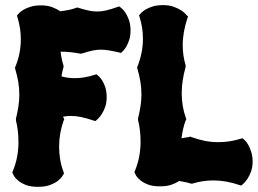

<svg xmlns="http://www.w3.org/2000/svg" viewBox="-20 -723 1003 747"><path d="M395 -345.2Q395 -323.2 389.2 -306.9Q383.3 -290.5 376 -279.3Q368.7 -268.1 362.5 -262.2Q356.4 -256.3 356 -255.9L351.1 -252L344.2 -253.9Q316.9 -263.2 296.1 -267.6Q275.4 -272 254.9 -272Q239.7 -272 225.1 -269L228 -263.2L230 -258.8L228 -254.9Q210 -205.1 210 -152.8Q210 -127.9 213.9 -103.5Q217.8 -79.1 227.1 -54.2L229 -48.8L227.1 -44.9Q226.6 -43.9 221.7 -36.4Q216.8 -28.8 205.6 -19.8Q194.3 -10.7 175 -3.4Q155.8 3.9 127 3.9Q98.1 3.9 79.3 -3.9Q60.5 -11.7 49.6 -21.2Q38.6 -30.8 34.2 -38.8Q29.8 -46.9 29.8 -47.9L27.8 -51.8L29.8 -57.1Q41 -84 46.4 -112.3Q51.8 -140.6 51.8 -169.9Q51.8 -190.4 49.6 -211.4Q47.4 -232.4 42 -254.9V-261.2Q47.9 -285.2 51.5 -308.3Q55.2 -331.5 55.2 -355Q55.2 -380.9 50.8 -405.8Q46.4 -430.7 39.1 -455.1L38.1 -460L40 -463.9Q50.8 -490.2 55.9 -516.8Q61 -543.5 61 -569.8Q61 -591.3 57.9 -612.5Q54.7 -633.8 47.9 -655.8L45.9 -662.1L49.8 -667Q50.3 -667.5 55.7 -673.1Q61 -678.7 72 -685.3Q83 -691.9 99.6 -697Q116.2 -702.1 139.2 -702.1Q165.5 -702.1 184.1 -694.8Q202.6 -687.5 213.9 -679.2Q228 -680.7 243.7 -683.6Q259.3 -686.5 274.9 -691.9L278.8 -693.8L284.2 -692.9Q307.6 -685.5 325 -681.9Q342.3 -678.2 357.9 -678.2Q375 -678.2 393.6 -682.6Q412.1 -687 437 -695.8L442.9 -698.2L448.2 -694.8Q448.7 -694.3 454.6 -689.5Q460.4 -684.6 467.3 -674.6Q474.1 -664.6 480.2 -649.2Q486.3 -633.8 487.8 -611.8V-603Q487.8 -583.5 482.9 -568.4Q478 -553.2 471.9 -542.7Q465.8 -532.2 460.7 -526.9Q455.6 -521.5 455.1 -521L450.2 -517.1L442.9 -519Q419.4 -524.4 402.8 -527.1Q386.2 -529.8 372.1 -529.8Q355.5 -529.8 339.1 -526.1Q322.8 -522.5 299.8 -515.1L293 -514.2Q272.5 -518.1 253.7 -520Q234.9 -522 215.8 -522Q217.3 -508.3 220 -494.9Q222.7 -481.4 227.1 -467.8V-460.9Q224.1 -452.1 222.4 -443.6Q220.7 -435.1 219.2 -425.8Q233.4 -421.9 245.8 -420.4Q258.3 -418.9 272 -418.9Q290 -418.9 308.6 -422.1Q327.1 -425.3 349.1 -432.1L355 -434.1L359.9 -430.2Q360.4 -429.7 366 -424.6Q371.6 -419.4 378.2 -408.9Q384.8 -398.4 389.9 -382.6Q395 -366.7 395 -345.2ZM962.9 -95.2Q962.9 -73.2 957 -56.6Q951.2 -40 943.8 -28.8Q936.5 -17.6 930.2 -11.5Q923.8 -5.4 923.3 -4.9L918 -1L912.1 -2.9Q859.9 -21 810.1 -21Q768.6 -21 729 -8.8H722.2Q712.4 -12.2 700.7 -14.4Q689 -16.6 677.2 -19Q665 -10.7 647.2 -4.4Q629.4 2 602.1 2Q573.2 2 554.4 -5.6Q535.6 -13.2 524.7 -22.7Q513.7 -32.2 509.3 -40Q504.9 -47.9 504.9 -48.8L502.9 -54.2L504.9 -58.1Q516.1 -85.4 521.5 -113.5Q526.9 -141.6 526.9 -171.9Q526.9 -192.4 524.7 -213.1Q522.5 -233.9 517.1 -255.9V-262.2Q522.9 -286.1 526.6 -309.3Q530.3 -332.5 530.3 -356Q530.3 -382.3 525.9 -407.2Q521.5 -432.1 514.2 -457L513.2 -460.9L515.1 -464.8Q536.1 -518.6 536.1 -571.8Q536.1 -593.3 533 -614.3Q529.8 -635.3 522.9 -657.2L521 -663.1L524.9 -668Q525.4 -668.5 530.8 -674.1Q536.1 -679.7 547.1 -686.3Q558.1 -692.9 574.7 -698Q591.3 -703.1 614.3 -703.1Q637.7 -703.1 654.8 -697Q671.9 -690.9 683.3 -683.6Q694.8 -676.3 700.7 -669.9Q706.5 -663.6 707 -663.1L711.9 -658.2L709 -651.9Q700.2 -625 695.6 -599.4Q690.9 -573.7 690.9 -547.9Q690.9 -527.3 693.6 -508.1Q696.3 -488.8 702.1 -469.2V-461.9Q687 -408.7 687 -359.9Q687 -335 690.9 -311.3Q694.8 -287.6 703.1 -264.2L705.1 -259.8L703.1 -255.9Q696.3 -238.8 692.4 -220.9Q688.5 -203.1 686 -185.1Q690.9 -186 696.3 -186.8Q701.7 -187.5 706.1 -188.5Q711.4 -189.5 716.3 -189.9L720.2 -191.9L724.1 -189.9Q750.5 -180.2 776.6 -175Q802.7 -169.9 830.1 -169.9Q851.1 -169.9 872.6 -173.1Q894 -176.3 916 -183.1L923.3 -185.1L928.2 -181.2Q928.7 -180.7 934.1 -175.5Q939.5 -170.4 945.6 -159.9Q951.7 -149.4 957 -133.3Q962.4 -117.2 962.9 -95.2Z"/></svg>

Font: Hanalei Fill
Style: Regular
Weight: 400
Version: Version 1.000